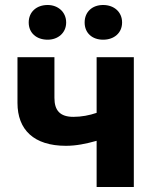

<svg xmlns="http://www.w3.org/2000/svg" viewBox="-20 -749 623 769"><path d="M393 -590C437 -590 469 -617 469 -659C469 -701 437 -729 393 -729C349 -729 319 -701 319 -659C319 -617 349 -590 393 -590ZM171 -590C212 -590 245 -617 245 -659C245 -701 212 -729 171 -729C126 -729 95 -701 95 -659C95 -617 126 -590 171 -590ZM367 0H516V-520H367V-297C338 -287 306 -281 274 -281C220 -281 198 -307 198 -357V-520H50V-337C50 -229 116 -165 244 -165C285 -165 324 -173 367 -185Z"/></svg>

Font: Fixel Display Bold
Style: Bold
Weight: 700
Designer: AlfaBravo + MacPaw
Foundry: Kyrylo Tkachov, Marchela Mozhyna, Serhii Makarenko, Maria Weinstein, Zakhar Kryvoshyya
Version: Version 1.211